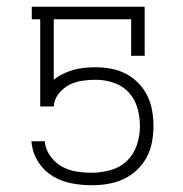

<svg xmlns="http://www.w3.org/2000/svg" viewBox="-20 -540 540 568"><path d="M252 8Q222 8 192.5 2.5Q163 -3 137.5 -18Q112 -33 95 -58Q78 -83 74 -113L73 -122H113V-117Q116 -95 130.5 -76Q145 -57 164.5 -46.5Q184 -36 206.5 -32.5Q229 -29 252 -29Q280 -29 308 -37Q336 -45 356 -64.5Q376 -84 385 -111.5Q394 -139 394 -167Q394 -194 386.5 -220.5Q379 -247 361 -266.5Q343 -286 317 -295Q291 -304 264 -304Q243 -304 222.5 -301Q202 -298 184 -288.5Q166 -279 153 -262Q140 -245 139 -225H99V-483H74V-520H408V-375H368V-483H139V-304Q151 -314 166.5 -321.5Q182 -329 198 -333.5Q214 -338 230.5 -339.5Q247 -341 264 -341Q287 -341 310 -336.5Q333 -332 353 -321.5Q373 -311 389.5 -294Q406 -277 416 -256.5Q426 -236 430 -213Q434 -190 434 -167Q434 -143 429.5 -119Q425 -95 413.5 -74Q402 -53 384.5 -36.5Q367 -20 345 -10Q323 0 299.5 4Q276 8 252 8Z"/></svg>

Font: Iosevka Curly Slab Extralight
Style: Regular
Weight: 200
Monospace: yes
Designer: Belleve Invis
Foundry: Belleve Invis
Version: Version 22.1.2; ttfautohint (v1.8.4)